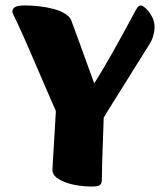

<svg xmlns="http://www.w3.org/2000/svg" viewBox="-20 -672 588 705"><path d="M314.6 13Q294.3 13 269.8 9.6Q245.3 6.2 223.3 -1.4Q201.3 -9.1 186.9 -20.5Q172.5 -31.9 172.5 -48Q172.5 -51.2 173.7 -71Q175 -90.9 176.7 -121.3Q178.4 -151.7 180.7 -188.9Q182.9 -226.1 185.2 -264.4Q166.6 -306.4 145.1 -356.3Q123.6 -406.2 102.5 -455.3Q81.4 -504.3 62.6 -546.4Q43.8 -588.4 30.8 -614.2Q29.1 -618.7 27.2 -622.8Q25.4 -626.9 25.4 -630.2Q25.4 -639.7 34.9 -645.8Q44.4 -652 73.3 -652Q96.5 -652 124.2 -648.9Q152 -645.7 178 -638.8Q204 -631.9 222.2 -619.5Q240.4 -607 244.6 -589.2Q259.9 -548.9 273.9 -509.6Q287.9 -470.4 301.1 -434.3Q314.2 -398.1 325.9 -366.1Q340.4 -388.3 357.2 -416.8Q374 -445.4 391.5 -475.9Q408.9 -506.5 424.6 -535.3Q440.3 -564.1 452.7 -586.8Q465.1 -609.5 471.3 -621.8Q480.1 -638.4 485.1 -645.2Q490.2 -652 496.2 -652Q503.9 -652 515.9 -640.8Q527.8 -629.7 537.7 -611.6Q547.6 -593.6 547.6 -572.5Q547.6 -558.1 543 -541.4Q538.3 -524.7 528.6 -509.2Q521.6 -498 505.7 -472.8Q489.9 -447.5 469.6 -415Q449.4 -382.6 428.4 -349Q407.4 -315.4 389.2 -286.6Q371 -257.7 360.8 -239.8Q358.8 -176.6 356.7 -120.9Q354.5 -65.3 354.1 -14.6Q354.1 0.7 347.6 6.8Q341.2 13 314.6 13Z"/></svg>

Font: Briem Hand Thin
Style: Regular
Weight: 100
Designer: Gunnlaugur SE Briem, Eben Sorkin
Foundry: Sorkin Type Co.
Version: Version 1.003